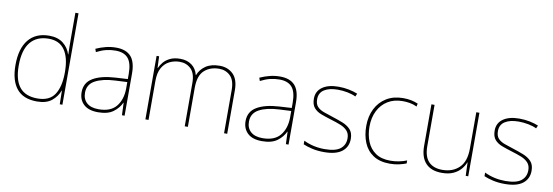

<svg xmlns="http://www.w3.org/2000/svg" viewBox="-56 -1161 4531 1572"><g transform="rotate(10 2209.0 -375.0)"><path d="M283 10Q169 10 114 -58Q59 -126 59 -254Q59 -391 119 -464.5Q179 -538 291 -538Q363 -538 407.5 -502.5Q452 -467 468 -414H470Q469 -448 468.5 -480Q468 -512 468 -543V-760H494V0H472L470 -113H468Q450 -63 406 -26.5Q362 10 283 10ZM283 -15Q383 -15 425.5 -80.5Q468 -146 468 -263V-266Q468 -386 424 -449.5Q380 -513 291 -513Q192 -513 139 -448.5Q86 -384 86 -254Q86 -134 134.5 -74.5Q183 -15 283 -15Z M847 -537Q929 -537 970 -492.5Q1011 -448 1011 -350V0H989L985 -103H983Q962 -57 917 -23.5Q872 10 791 10Q712 10 671.5 -28Q631 -66 631 -129Q631 -208 697.5 -247.5Q764 -287 882 -294L985 -300V-343Q985 -433 951 -472.5Q917 -512 847 -512Q807 -512 769.5 -503Q732 -494 689 -472L680 -498Q720 -516 761.5 -526.5Q803 -537 847 -537ZM884 -270Q782 -265 720.5 -232Q659 -199 659 -129Q659 -76 693 -45.5Q727 -15 791 -15Q891 -15 937.5 -72Q984 -129 985 -220V-275Z M1708 -538Q1776 -538 1820 -495Q1864 -452 1864 -361V0H1838V-360Q1838 -440 1800.5 -476.5Q1763 -513 1708 -513Q1633 -513 1585 -469.5Q1537 -426 1537 -325V0H1511V-360Q1511 -440 1473.5 -476.5Q1436 -513 1381 -513Q1335 -513 1296 -494Q1257 -475 1233.5 -433.5Q1210 -392 1210 -325V0H1184V-528H1205L1209 -432H1211Q1222 -457 1242 -481Q1262 -505 1296 -521.5Q1330 -538 1381 -538Q1436 -538 1475 -510Q1514 -482 1527 -429H1529Q1548 -478 1592.5 -508Q1637 -538 1708 -538Z M2210 -537Q2292 -537 2333 -492.5Q2374 -448 2374 -350V0H2352L2348 -103H2346Q2325 -57 2280 -23.5Q2235 10 2154 10Q2075 10 2034.5 -28Q1994 -66 1994 -129Q1994 -208 2060.5 -247.5Q2127 -287 2245 -294L2348 -300V-343Q2348 -433 2314 -472.5Q2280 -512 2210 -512Q2170 -512 2132.5 -503Q2095 -494 2052 -472L2043 -498Q2083 -516 2124.5 -526.5Q2166 -537 2210 -537ZM2247 -270Q2145 -265 2083.5 -232Q2022 -199 2022 -129Q2022 -76 2056 -45.5Q2090 -15 2154 -15Q2254 -15 2300.5 -72Q2347 -129 2348 -220V-275Z M2868 -134Q2868 -67 2818.5 -28.5Q2769 10 2670 10Q2615 10 2570 -0.5Q2525 -11 2496 -24V-54Q2576 -15 2670 -15Q2761 -15 2801 -47Q2841 -79 2841 -134Q2841 -173 2819.5 -196.5Q2798 -220 2761.5 -234.5Q2725 -249 2681 -262Q2635 -276 2596.5 -290.5Q2558 -305 2535.5 -331.5Q2513 -358 2513 -407Q2513 -469 2562 -503.5Q2611 -538 2695 -538Q2742 -538 2783 -529.5Q2824 -521 2855 -508L2844 -483Q2816 -497 2775.5 -505Q2735 -513 2695 -513Q2623 -513 2581.5 -486.5Q2540 -460 2540 -407Q2540 -366 2560.5 -344.5Q2581 -323 2615.5 -311Q2650 -299 2690 -286Q2734 -272 2775 -256Q2816 -240 2842 -212.5Q2868 -185 2868 -134Z M3217 10Q3133 10 3079 -25.5Q3025 -61 2999.5 -122.5Q2974 -184 2974 -261Q2974 -342 3005.5 -404.5Q3037 -467 3095 -502.5Q3153 -538 3234 -538Q3270 -538 3299.5 -532Q3329 -526 3357 -514L3352 -489Q3322 -503 3292.5 -508Q3263 -513 3234 -513Q3162 -513 3110 -481Q3058 -449 3029.5 -392Q3001 -335 3001 -261Q3001 -193 3023.5 -137Q3046 -81 3093.5 -48Q3141 -15 3217 -15Q3253 -15 3288.5 -22Q3324 -29 3353 -41V-16Q3328 -6 3293 2Q3258 10 3217 10Z M3868 -528V0H3847L3843 -111H3841Q3830 -81 3806 -53Q3782 -25 3743.5 -7.5Q3705 10 3649 10Q3561 10 3515 -39Q3469 -88 3469 -182V-528H3495V-186Q3495 -98 3535 -56.5Q3575 -15 3649 -15Q3735 -15 3788.5 -66.5Q3842 -118 3842 -226V-528Z M4371 -134Q4371 -67 4321.5 -28.5Q4272 10 4173 10Q4118 10 4073 -0.5Q4028 -11 3999 -24V-54Q4079 -15 4173 -15Q4264 -15 4304 -47Q4344 -79 4344 -134Q4344 -173 4322.5 -196.5Q4301 -220 4264.5 -234.5Q4228 -249 4184 -262Q4138 -276 4099.5 -290.5Q4061 -305 4038.5 -331.5Q4016 -358 4016 -407Q4016 -469 4065 -503.5Q4114 -538 4198 -538Q4245 -538 4286 -529.5Q4327 -521 4358 -508L4347 -483Q4319 -497 4278.5 -505Q4238 -513 4198 -513Q4126 -513 4084.5 -486.5Q4043 -460 4043 -407Q4043 -366 4063.5 -344.5Q4084 -323 4118.5 -311Q4153 -299 4193 -286Q4237 -272 4278 -256Q4319 -240 4345 -212.5Q4371 -185 4371 -134Z"/></g></svg>

Font: Noto Sans Bengali UI Thin
Style: Regular
Weight: 100
Designer: Jelle Bosma - Monotype Design Team
Foundry: Monotype Imaging Inc.
Version: Version 2.003; ttfautohint (v1.8.4.7-5d5b)